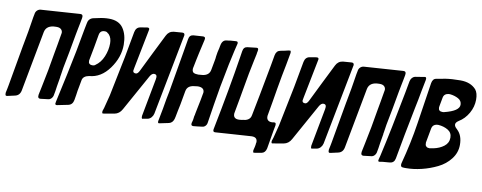

<svg xmlns="http://www.w3.org/2000/svg" viewBox="-103 -1090 3810 1518"><g transform="rotate(10 1802.0 -330.5)"><path d="M458 -721V-719Q456 -707 451 -681.5Q446 -656 441 -631.5Q436 -607 432 -585Q405 -430 380 -306Q374 -266 371 -247L368 -230L369 -231Q366 -215 359 -172L356 -154Q350 -108 345 -86Q343 -68 331.5 -55Q320 -42 303 -41Q294 -40 274 -37.5Q254 -35 245 -34H241Q224 -34 224 -53Q224 -59 225 -62L224 -60Q227 -69 227 -74Q228 -76 228 -80L231 -93V-95L232 -98Q236 -119 239 -132Q268 -268 290 -405Q294 -425 303.5 -480Q313 -535 318 -565V-564Q320 -574 320 -577Q320 -594 308 -605Q296 -616 273 -616H267Q191 -616 179 -559Q144 -378 88 -74Q80 -32 42 -24L-16 -11Q-20 -10 -24 -10Q-34 -10 -34 -26V-35Q-31 -46 -27 -68Q-23 -90 -22 -94Q21 -337 37 -429V-428L58 -542Q59 -548 61 -560.5Q63 -573 64 -579Q72 -630 73 -635Q74 -644 77 -660Q80 -676 82 -685Q84 -703 95.5 -714.5Q107 -726 123 -728L436 -749H442Q459 -749 459 -730Q459 -724 458 -721Z M469 -25 385 -8Q384 -8 381.5 -7.5Q379 -7 377 -7Q367 -7 367 -21L368 -22Q368 -24 368.5 -26Q369 -28 369 -31L419 -261Q462 -461 491 -630L501 -681Q506 -722 542 -733L585 -742Q628 -752 669 -752Q748 -752 783.5 -701Q819 -650 819 -568Q819 -468 753 -376.5Q687 -285 592 -278Q545 -269 539 -235L530 -186Q522 -148 517 -107V-108L511 -72Q504 -32 469 -25ZM592 -509 572 -404V-402L571 -399Q571 -388 572.5 -382.5Q574 -377 581 -371.5Q588 -366 602 -366Q619 -366 628 -375L625 -373Q667 -401 689 -454Q711 -507 711 -560Q711 -604 689 -629L691 -627Q686 -634 673 -641L677 -639Q670 -648 652 -648Q616 -648 610 -611V-612Z M1276 -716 1152 -75Q1148 -57 1136 -43.5Q1124 -30 1108 -26L1074 -20Q1072 -20 1069 -19Q1068 -18 1067 -18Q1059 -18 1059 -32V-41L1116 -343Q1118 -359 1118 -362Q1118 -384 1096 -384Q1078 -384 1063 -358Q1036 -310 982 -212Q928 -114 901 -66Q880 -27 841 -20L759 -6Q757 -6 754.5 -5.5Q752 -5 751 -5Q744 -5 744 -16Q744 -23 745 -27V-26L753 -50L780 -155L845 -475Q871 -613 883 -682Q891 -722 925 -727L978 -736Q985 -736 988 -735.5Q991 -735 993.5 -732Q996 -729 996 -723Q996 -720 994 -712L933 -404Q929 -384 929 -381Q929 -362 952 -362H953Q954 -362 955 -363H956L955 -362Q969 -365 981 -390Q1006 -441 1056.5 -543.5Q1107 -646 1133 -697Q1151 -734 1190 -739L1256 -744H1262Q1278 -744 1278 -726Q1278 -724 1276 -716Z M1279 -22 1207 -7Q1206 -7 1204 -6.5Q1202 -6 1200 -6Q1192 -6 1192 -18Q1192 -25 1193 -26L1212 -125Q1226 -211 1238 -267Q1267 -442 1293 -587L1312 -700Q1317 -735 1348 -738L1425 -743Q1443 -743 1443 -729Q1443 -723 1442 -719L1417 -609Q1413 -591 1404.5 -550.5Q1396 -510 1392 -488V-490Q1390 -482 1390 -476Q1390 -453 1403 -446Q1416 -439 1441 -439L1475 -442Q1527 -449 1535 -494L1549 -569Q1553 -588 1554 -606Q1558 -639 1568 -676Q1569 -678 1569 -683L1572 -697Q1580 -741 1615 -744Q1619 -744 1630 -745.5Q1641 -747 1646 -748L1689 -751Q1698 -751 1701 -747.5Q1704 -744 1704 -735Q1704 -731 1702 -727L1689 -673Q1670 -597 1628 -374Q1603 -230 1580 -78Q1578 -62 1567.5 -51Q1557 -40 1543 -39Q1531 -37 1507 -34.5Q1483 -32 1472 -31Q1455 -31 1455 -44V-53L1460 -71Q1461 -75 1462.5 -83Q1464 -91 1464 -94Q1466 -104 1466 -110Q1469 -117 1471 -133Q1472 -139 1474.5 -150.5Q1477 -162 1478 -168Q1497 -257 1503 -296V-294Q1505 -302 1505 -308Q1505 -347 1453 -347L1421 -343Q1369 -336 1362 -292V-293L1342 -181Q1338 -163 1331 -128.5Q1324 -94 1321 -77L1318 -66L1319 -67Q1309 -29 1279 -22Z M2041 83 1988 92Q1985 93 1980 93Q1973 93 1973 82V74L1980 45Q1984 27 1984 17L1985 14Q1986 11 1986 6Q1986 -32 1943 -32H1940Q1891 -29 1794.5 -22.5Q1698 -16 1653 -13H1648Q1634 -13 1634 -29Q1634 -30 1634.5 -33Q1635 -36 1635 -38V-37Q1703 -379 1742 -630Q1748 -664 1750 -681Q1755 -717 1786 -720Q1812 -722 1856 -728H1861Q1872 -728 1872 -714Q1872 -708 1871 -705V-706Q1871 -704 1870.5 -701Q1870 -698 1869 -696Q1869 -692 1868 -689Q1868 -686 1866.5 -678Q1865 -670 1864 -666V-667L1861 -652Q1860 -648 1858.5 -640.5Q1857 -633 1856 -629Q1829 -501 1818 -432Q1815 -412 1804 -353Q1803 -345 1799.5 -327Q1796 -309 1795 -302Q1782 -225 1774 -187V-180Q1774 -163 1784.5 -153.5Q1795 -144 1814 -144H1822Q1838 -146 1841 -146Q1857 -148 1863 -150L1862 -149Q1908 -158 1914 -196V-195Q1941 -328 1993 -609L2008 -694Q2015 -731 2046 -737Q2058 -739 2081.5 -744Q2105 -749 2116 -752L2115 -751Q2119 -752 2123 -752Q2129 -752 2129 -741V-733Q2113 -641 2093 -542Q2085 -500 2074 -435Q2068 -395 2057 -333L2036 -213V-206Q2036 -189 2046.5 -179Q2057 -169 2076 -169H2083L2095 -171H2099Q2111 -171 2111 -158V-149Q2110 -142 2107 -128Q2104 -114 2103 -107Q2093 -51 2078 41Q2070 77 2041 83Z M2635 -716 2511 -75Q2507 -57 2495 -43.5Q2483 -30 2467 -26L2433 -20Q2431 -20 2428 -19Q2427 -18 2426 -18Q2418 -18 2418 -32V-41L2475 -343Q2477 -359 2477 -362Q2477 -384 2455 -384Q2437 -384 2422 -358Q2395 -310 2341 -212Q2287 -114 2260 -66Q2239 -27 2200 -20L2118 -6Q2116 -6 2113.5 -5.5Q2111 -5 2110 -5Q2103 -5 2103 -16Q2103 -23 2104 -27V-26L2112 -50L2139 -155L2204 -475Q2230 -613 2242 -682Q2250 -722 2284 -727L2337 -736Q2344 -736 2347 -735.5Q2350 -735 2352.5 -732Q2355 -729 2355 -723Q2355 -720 2353 -712L2292 -404Q2288 -384 2288 -381Q2288 -362 2311 -362H2312Q2313 -362 2314 -363H2315L2314 -362Q2328 -365 2340 -390Q2365 -441 2415.5 -543.5Q2466 -646 2492 -697Q2510 -734 2549 -739L2615 -744H2621Q2637 -744 2637 -726Q2637 -724 2635 -716Z M3052 -721V-719Q3050 -707 3045 -681.5Q3040 -656 3035 -631.5Q3030 -607 3026 -585Q2999 -430 2974 -306Q2968 -266 2965 -247L2962 -230L2963 -231Q2960 -215 2953 -172L2950 -154Q2944 -108 2939 -86Q2937 -68 2925.5 -55Q2914 -42 2897 -41Q2888 -40 2868 -37.5Q2848 -35 2839 -34H2835Q2818 -34 2818 -53Q2818 -59 2819 -62L2818 -60Q2821 -69 2821 -74Q2822 -76 2822 -80L2825 -93V-95L2826 -98Q2830 -119 2833 -132Q2862 -268 2884 -405Q2888 -425 2897.5 -480Q2907 -535 2912 -565V-564Q2914 -574 2914 -577Q2914 -594 2902 -605Q2890 -616 2867 -616H2861Q2785 -616 2773 -559Q2738 -378 2682 -74Q2674 -32 2636 -24L2578 -11Q2574 -10 2570 -10Q2560 -10 2560 -26V-35Q2563 -46 2567 -68Q2571 -90 2572 -94Q2615 -337 2631 -429V-428L2652 -542Q2653 -548 2655 -560.5Q2657 -573 2658 -579Q2666 -630 2667 -635Q2668 -644 2671 -660Q2674 -676 2676 -685Q2678 -703 2689.5 -714.5Q2701 -726 2717 -728L3030 -749H3036Q3053 -749 3053 -730Q3053 -724 3052 -721Z M2996 -13 2977 -10Q2973 -9 2970 -9H2968Q2960 -9 2960 -18Q2960 -19 2962 -31V-30Q2965 -45 2969 -56Q3020 -280 3077 -583L3094 -676Q3097 -693 3108.5 -705.5Q3120 -718 3135 -720Q3137 -720 3204 -731L3207 -732H3210Q3220 -732 3220 -718Q3220 -710 3219 -708L3201 -617Q3188 -543 3174 -478Q3127 -245 3094 -58Q3087 -21 3053 -18L3045 -17Q3010 -15 2996 -13Z M3160 3Q3143 3 3143 -17Q3143 -23 3144 -27Q3190 -200 3214 -359Q3222 -415 3239.5 -526Q3257 -637 3265 -693Q3272 -730 3300 -733Q3319 -737 3370 -746H3369Q3421 -754 3490 -754Q3572 -754 3616 -705Q3638 -678 3638 -625Q3638 -568 3608.5 -516Q3579 -464 3531 -435Q3508 -420 3508 -404Q3508 -389 3524 -374L3531 -368H3530Q3574 -328 3574 -251Q3574 -188 3534.5 -137Q3495 -86 3434.5 -56.5Q3374 -27 3309.5 -11.5Q3245 4 3187 4H3173Q3165 4 3160 3ZM3374 -593 3361 -523 3362 -525Q3360 -521 3360 -512Q3360 -483 3393 -483Q3402 -483 3408 -485Q3524 -514 3524 -564Q3524 -596 3494.5 -612Q3465 -628 3427 -632Q3380 -632 3374 -593ZM3327 -337 3306 -223Q3306 -211 3307.5 -204Q3309 -197 3317 -190Q3325 -183 3341 -183Q3348 -183 3354 -185L3372 -188Q3421 -198 3455.5 -224.5Q3490 -251 3490 -294Q3490 -334 3456.5 -354Q3423 -374 3379 -377Q3334 -377 3327 -337Z"/></g></svg>

Font: Bangerz Fix
Style: Regular
Weight: 400
Designer: vernon adams
Foundry: Vernon Adams
Version: Version 2.10;December 28, 2023;FontCreator 13.0.0.2683 64-bi